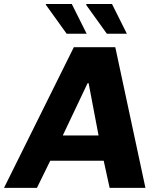

<svg xmlns="http://www.w3.org/2000/svg" viewBox="-62 -916 770 936"><path d="M-42.5 0 298 -686H500L647 0H472.5L443.5 -132.5H183L118 0ZM244 -255.5H418.5L370 -510.5H365ZM459 -751.5 357 -893.5 361.5 -896.5H484L556.5 -751.5ZM263 -751.5 161 -893.5 162.5 -896.5H288L360.5 -751.5Z"/></svg>

Font: Chivo Medium
Style: Italic
Weight: 500
Italic angle: -8.05°
Designer: Hector Gatti
Foundry: Omnibus-Type
Version: Version 2.002